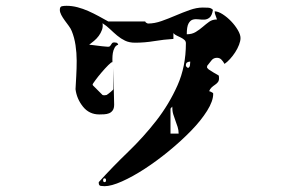

<svg xmlns="http://www.w3.org/2000/svg" viewBox="-20 -567 1040 661"><path d="M720 -520 719 -528Q731 -528 746.5 -518Q762 -508 775.5 -494Q789 -480 798.5 -464Q808 -448 808 -436Q808 -426 803 -413Q798 -400 790 -387.5Q782 -375 772 -364Q762 -353 753 -347Q748 -356 742 -362Q736 -368 727 -368Q715 -368 708 -359Q701 -350 693 -340V-333Q694 -333 696.5 -330Q699 -327 700 -327Q704 -324 716.5 -316.5Q729 -309 733 -307Q734 -304 734 -297Q734 -289 730 -284Q726 -279 720 -275Q714 -271 708.5 -266Q703 -261 700 -253Q702 -253 707 -250.5Q712 -248 713 -247Q714 -246 714 -244Q714 -219 693 -185.5Q672 -152 638 -117Q604 -82 562 -47.5Q520 -13 478.5 14Q437 41 400 57.5Q363 74 340 74Q334 74 327 73Q320 72 320 63V60Q368 7 421 -44Q474 -95 518 -151.5Q562 -208 591 -273Q620 -338 620 -418Q620 -425 615 -429.5Q610 -434 603 -437.5Q596 -441 588.5 -444.5Q581 -448 577 -453V-433Q544 -431 511 -425.5Q478 -420 445 -420Q425 -420 410.5 -427Q396 -434 383.5 -444.5Q371 -455 359 -466.5Q347 -478 333 -487Q335 -475 331 -464Q327 -453 320 -443.5Q313 -434 304 -426.5Q295 -419 287 -413Q290 -413 297.5 -412Q305 -411 313.5 -410Q322 -409 329.5 -408Q337 -407 340 -407L352 -406Q357 -406 359 -408.5Q361 -411 362.5 -413.5Q364 -416 366 -418.5Q368 -421 373 -421Q377 -421 381 -420Q385 -419 387 -413Q379 -411 374.5 -402.5Q370 -394 368.5 -384.5Q367 -375 367 -366Q367 -357 367 -353Q364 -354 353 -343Q342 -332 330 -318Q318 -304 308.5 -291Q299 -278 299 -277Q299 -274 300 -273L333 -240Q334 -239 340 -239L347 -240Q352 -243 361 -250.5Q370 -258 370 -260V-333L373 -207Q373 -194 368 -187Q363 -180 355.5 -177Q348 -174 338.5 -173.5Q329 -173 322 -173Q287 -173 265.5 -200Q244 -227 240 -260Q241 -280 242.5 -305.5Q244 -331 244 -358Q244 -385 240 -411.5Q236 -438 227 -460Q224 -468 217 -477.5Q210 -487 203 -496.5Q196 -506 191 -515.5Q186 -525 186 -533Q186 -544 193 -545.5Q200 -547 209 -547Q228 -547 247 -542Q266 -537 284 -529Q302 -521 319.5 -511.5Q337 -502 353 -493H480Q481 -489 487 -487Q487 -486 490 -486Q512 -486 536 -494.5Q560 -503 584.5 -513.5Q609 -524 633 -532.5Q657 -541 678 -541Q686 -541 696.5 -540.5Q707 -540 713 -533Q710 -514 702 -507Q694 -500 684 -499.5Q674 -499 663.5 -500.5Q653 -502 644 -499.5Q635 -497 629 -486Q623 -475 623 -449Q641 -449 654 -457Q667 -465 678 -474.5Q689 -484 700 -492Q711 -500 727 -500ZM620 -340Q621 -337 627 -333Q633 -335 634 -342.5Q635 -350 635 -355Q630 -355 625 -352.5Q620 -350 620 -343ZM595 -107Q595 -119 591.5 -130Q588 -141 584 -151.5Q580 -162 576.5 -173.5Q573 -185 573 -200L567 -193V-107ZM340 60Q345 60 345 53.5Q345 47 340 47Q335 47 335 53.5Q335 60 340 60Z"/></svg>

Font: Genkaimincho
Style: Regular
Weight: 800
Designer: Dr. Ken Lunde (project architect, glyph set definition & overall production); Masataka HATTORI \u670D \u90E8 \u6B63 \u8C
Foundry: Adobe Systems Incorporated
Version: Version 1.00